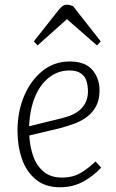

<svg xmlns="http://www.w3.org/2000/svg" viewBox="-20 -778 491 812"><path d="M275 -518Q340 -518 370.5 -482.5Q401 -447 401 -395Q401 -356 386.5 -329Q372 -302 348 -284Q324 -266 295.5 -255.5Q267 -245 238 -237L104 -205Q106 -160 120 -119Q134 -78 164 -52.5Q194 -27 242 -27Q267 -27 289 -33Q311 -39 334 -54.5Q357 -70 384 -95L408 -69Q392 -52 373 -37Q354 -22 333 -10.5Q312 1 287.5 7.5Q263 14 234 14Q172 14 132 -18.5Q92 -51 73 -105.5Q54 -160 54 -225Q54 -306 82 -372Q110 -438 159.5 -478Q209 -518 275 -518ZM352 -391Q352 -414 346 -434.5Q340 -455 322.5 -467.5Q305 -480 274 -480Q225 -480 187 -450Q149 -420 127.5 -367Q106 -314 103 -244L241 -278Q276 -286 300.5 -300.5Q325 -315 338.5 -338Q352 -361 352 -391ZM406 -603 390 -586 263 -697 139 -586 123 -603 229 -737Q236 -746 244 -752Q252 -758 264 -758Q271 -758 277 -756Q283 -754 289 -752Z"/></svg>

Font: Literata 18pt ExtraLight
Style: Italic
Weight: 250
Italic angle: -2°
Designer: Latin by Veronika Burian and Jose Scaglione. Greek by Irene Vlachou. Cyrillic by Vera Evstafieva
Foundry: TypeTogether
Version: Version 3.103;gftools[0.9.29]